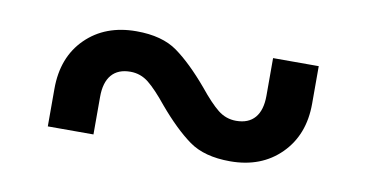

<svg xmlns="http://www.w3.org/2000/svg" viewBox="-36 -529 673 352"><g transform="rotate(10 300.0 -352.5)"><path d="M65 -325Q65 -384 101 -419.5Q137 -455 195 -455Q243 -455 271.5 -434.5Q300 -414 333 -375Q354 -349 369 -337Q384 -325 403 -325Q426 -325 438 -339Q450 -353 450 -380V-450H535V-380Q535 -322 499 -286Q463 -250 405 -250Q357 -250 328.5 -270.5Q300 -291 267 -330Q246 -356 231 -368Q216 -380 197 -380Q174 -380 162 -366Q150 -352 150 -325V-255H65Z"/></g></svg>

Font: JetBrains Mono
Style: Regular
Weight: 400
Monospace: yes
Designer: Philipp Nurullin, Konstantin Bulenkov
Foundry: JetBrains
Version: Version 2.001;December 29, 2023;FontCreator 11.5.0.2427 32-b